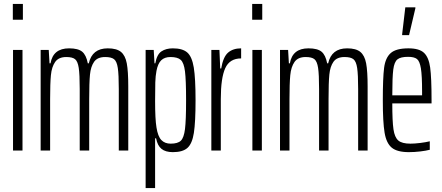

<svg xmlns="http://www.w3.org/2000/svg" viewBox="-20 -763 2241 973"><path d="M45 -663V-743H96V-663ZM46 0V-510H94V0Z M186 -510H227L231 -442H236Q249 -518 330 -518Q376 -518 396.5 -501Q417 -484 425 -442H430Q447 -518 526 -518Q571 -518 593 -500Q615 -482 622.5 -442Q630 -402 630 -325V0H582V-312Q582 -385 577 -418.5Q572 -452 558 -463Q544 -474 513 -474Q474 -474 457 -450Q440 -426 436 -385Q432 -344 432 -260V0H384V-312Q384 -386 379 -419Q374 -452 360.5 -463Q347 -474 316 -474Q277 -474 259.5 -449Q242 -424 238 -382Q234 -340 234 -260V0H186Z M718 -510H759L763 -442H767Q775 -487 798 -502.5Q821 -518 856 -518Q905 -518 929 -497Q953 -476 962 -421Q971 -366 971 -255Q971 -144 962.5 -89.5Q954 -35 930 -13.5Q906 8 856 8Q819 8 798.5 -8.5Q778 -25 771 -62H766V190H718ZM923 -255Q923 -357 917.5 -401Q912 -445 896 -459.5Q880 -474 844 -474Q814 -474 797 -457.5Q780 -441 773 -404Q768 -378 767 -345.5Q766 -313 766 -251Q766 -159 773 -117Q780 -72 797.5 -53.5Q815 -35 845 -35Q881 -35 896.5 -50Q912 -65 917.5 -109Q923 -153 923 -255Z M1051 -510H1092L1096 -416H1101Q1111 -475 1136 -496.5Q1161 -518 1202 -518V-467Q1144 -467 1121.5 -417.5Q1099 -368 1099 -261V0H1051Z M1258 -663V-743H1309V-663ZM1259 0V-510H1307V0Z M1399 -510H1440L1444 -442H1449Q1462 -518 1543 -518Q1589 -518 1609.5 -501Q1630 -484 1638 -442H1643Q1660 -518 1739 -518Q1784 -518 1806 -500Q1828 -482 1835.5 -442Q1843 -402 1843 -325V0H1795V-312Q1795 -385 1790 -418.5Q1785 -452 1771 -463Q1757 -474 1726 -474Q1687 -474 1670 -450Q1653 -426 1649 -385Q1645 -344 1645 -260V0H1597V-312Q1597 -386 1592 -419Q1587 -452 1573.5 -463Q1560 -474 1529 -474Q1490 -474 1472.5 -449Q1455 -424 1451 -382Q1447 -340 1447 -260V0H1399Z M2167 -239H1968Q1968 -148 1974 -107.5Q1980 -67 1998.5 -51Q2017 -35 2060 -35Q2081 -35 2109.5 -38.5Q2138 -42 2158 -47V-4Q2139 1 2109.5 4.5Q2080 8 2052 8Q1993 8 1965.5 -14.5Q1938 -37 1929 -90.5Q1920 -144 1920 -254Q1920 -368 1926.5 -419Q1933 -470 1960 -494Q1987 -518 2050 -518Q2105 -518 2129 -495Q2153 -472 2160 -420.5Q2167 -369 2167 -256ZM1968 -280H2119V-299Q2119 -380 2113 -416.5Q2107 -453 2093 -464Q2079 -475 2048 -475Q2010 -475 1994 -462Q1978 -449 1973 -410.5Q1968 -372 1968 -280ZM2018 -585V-590L2034 -726H2085V-721L2053 -585Z"/></svg>

Font: Saira Ultra Condensed Light
Style: Regular
Weight: 300
Width: 1
Designer: Hector Gatti with collaboration of the Omnibus-Type team
Foundry: Omnibus-Type
Version: Version 1.001; ttfautohint (v1.8)